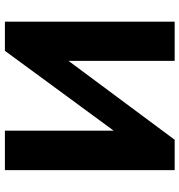

<svg xmlns="http://www.w3.org/2000/svg" viewBox="6 -756 750 803"><g transform="rotate(-90 381.5 -355.0)"><path d="M236 -710H71V0H198L528 -444V0H692V-710H570L236 -255Z"/></g></svg>

Font: Raleway
Style: ExtraBold
Weight: 800
Designer: Matt McInerney, Pablo Impallari, Rodrigo Fuenzalida
Foundry: Matt McInerney, Pablo Impallari, Rodrigo Fuenzalida
Version: Version 3.000